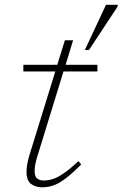

<svg xmlns="http://www.w3.org/2000/svg" viewBox="-20 -788 522 818"><path d="M139.5 -123Q133 -102.5 130.2 -86.8Q127.5 -71 127.5 -59.5Q127.5 -36.5 138 -27.8Q148.5 -19 166.5 -19Q184.5 -19 203.8 -24.8Q223 -30.5 249.2 -48Q275.5 -65.5 314 -101.5L326 -87.5Q272 -33 236 -11.5Q200 10 159.5 10Q132 10 112.5 -4.2Q93 -18.5 93 -56.5Q93 -86.5 106 -129L215.5 -483.5H79.5V-512H224L256.5 -616.5H291.5L259.5 -512H395V-483.5H250.5ZM341.5 -575 431.5 -767.5H482.5L479.5 -757.5L359 -575Z"/></svg>

Font: Newsreader 6pt ExtraLight
Style: Italic
Weight: 275
Italic angle: -17°
Designer: Hugues Gentile
Foundry: Production Type
Version: Version 1.003; ttfautohint (v1.8.3)